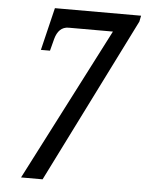

<svg xmlns="http://www.w3.org/2000/svg" viewBox="-52 -756 609 799"><g transform="rotate(5 252.5 -357.0)"><path d="M66 0H156L500 -689L505 -714H145L102 -536H140L153 -586C162 -619 180 -638 209 -638H394Z"/></g></svg>

Font: Noto Serif ExtraCondensed
Style: Italic
Weight: 400
Width: 2
Italic angle: -12°
Designer: Monotype Design Team
Foundry: Monotype Imaging Inc.
Version: Version 2.014